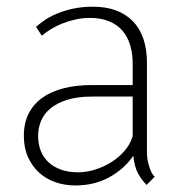

<svg xmlns="http://www.w3.org/2000/svg" viewBox="-20 -548 565 578"><path d="M215.3 -29.3Q239.3 -29.3 265.1 -37.1Q291 -44.9 314 -59.1Q336.9 -73.2 354.5 -93.3Q372.1 -113.3 379.4 -138.2V-257.3H257.3Q213.9 -257.3 183.1 -247.8Q152.3 -238.3 132.6 -222.2Q112.8 -206.1 103.8 -184.6Q94.7 -163.1 94.7 -139.2Q94.7 -114.7 102.5 -94.5Q110.4 -74.2 125.7 -59.8Q141.1 -45.4 163.6 -37.4Q186 -29.3 215.3 -29.3ZM421.4 8.8Q405.8 -6.8 395.3 -26.4Q384.8 -45.9 381.3 -79.1Q353.5 -38.6 308.6 -14.2Q263.7 10.3 206.5 10.3Q174.8 10.3 146.7 0.5Q118.7 -9.3 97.7 -28.3Q76.7 -47.4 64.2 -75.2Q51.8 -103 51.8 -139.2Q51.8 -176.8 65.9 -205.3Q80.1 -233.9 106.7 -253.2Q133.3 -272.5 171.4 -282.2Q209.5 -292 257.3 -292H379.4V-357.9Q379.4 -386.2 372.1 -411.4Q364.7 -436.5 349.1 -455.1Q333.5 -473.6 308.1 -484.1Q282.7 -494.6 247.1 -494.1Q226.1 -493.7 205.8 -489Q185.5 -484.4 167.2 -477.1Q148.9 -469.7 133.3 -460.2Q117.7 -450.7 106 -440.4L88.4 -467.3Q98.6 -476.1 113.5 -486.6Q128.4 -497.1 149.4 -506.1Q170.4 -515.1 198 -521.5Q225.6 -527.8 260.3 -527.8Q336.9 -527.8 379.6 -484.4Q422.4 -440.9 422.4 -357.9V-83.5Q422.4 -79.6 423.6 -71Q424.8 -62.5 427.5 -52.2Q430.2 -42 434.6 -32.2Q439 -22.5 445.8 -16.1Z"/></svg>

Font: Ufes Sans Thin
Style: Regular
Weight: 100
Designer: Ricardo Esteves & Thais Bronze
Foundry: ProDesignUfes - Ricardo Esteves, Thais Bronze (This is a derivative work, based on Roboto family, by Christian Robertson
Version: Version 2.0